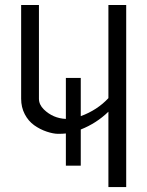

<svg xmlns="http://www.w3.org/2000/svg" viewBox="-20 -760 599 780"><path d="M308.1 -288.1Q375.5 -313 420.4 -361.3V-739.7H492.7V0H420.4V-306.2Q372.1 -259.3 308.1 -233.9V-86.9H247.6V-217.8Q235.8 -216.3 216.3 -216.3Q196.8 -216.3 169.7 -225.3Q142.6 -234.4 118.9 -251.2Q95.2 -268.1 80.6 -296.1Q65.9 -324.2 65.9 -358.9V-739.7H138.2V-358.9Q138.2 -335 158.2 -315.4Q195.3 -279.3 247.6 -276.9V-443.4H308.1Z"/></svg>

Font: News Cycle
Style: Regular
Weight: 500
Version: Version 0.5.2